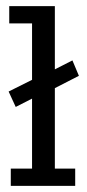

<svg xmlns="http://www.w3.org/2000/svg" viewBox="-20 -603 282 623"><path d="M31 -256 8 -306 84 -344V-527H10V-583H158V-378L215 -407L236 -357L158 -317V-56H224V0H15V-56H84V-283Z"/></svg>

Font: Rokkitt SemiBold
Style: Regular
Weight: 400
Version: Version 3.103